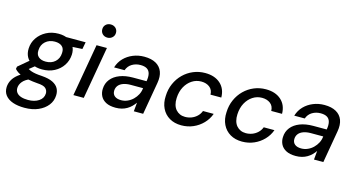

<svg xmlns="http://www.w3.org/2000/svg" viewBox="-125 -1139 3329 1786"><g transform="rotate(15 1539.5 -246.5)"><path d="M179 232Q114 232 66.5 215.5Q19 199 -6.5 166.5Q-32 134 -30 87Q-28 51 -11 20Q6 -11 38 -37Q70 -63 118 -84L166 -40Q116 -20 92.5 9Q69 38 68 70Q67 96 81.5 115Q96 134 124.5 143.5Q153 153 192 153Q254 153 295 126Q336 99 338 53Q339 24 318.5 3.5Q298 -17 235 -20Q187 -24 150.5 -31Q114 -38 87.5 -47.5Q61 -57 42 -69.5Q23 -82 10 -97L14 -120L128 -216L202 -188L78 -90L106 -139Q118 -131 130 -124Q142 -117 158.5 -111.5Q175 -106 199 -102Q223 -98 259 -96Q327 -91 366 -71.5Q405 -52 421 -22Q437 8 435 45Q433 98 400.5 140Q368 182 311.5 207Q255 232 179 232ZM245 -155Q188 -155 149 -175.5Q110 -196 91.5 -231Q73 -266 75 -311Q77 -368 108.5 -414.5Q140 -461 192 -488.5Q244 -516 309 -516Q366 -516 404.5 -495Q443 -474 461.5 -439Q480 -404 478 -360Q475 -302 444.5 -255.5Q414 -209 362.5 -182Q311 -155 245 -155ZM259 -234Q314 -234 349 -266Q384 -298 386 -351Q389 -393 364.5 -414.5Q340 -436 295 -436Q241 -436 205 -404Q169 -372 167 -319Q164 -278 189 -256Q214 -234 259 -234ZM376 -426 365 -504H572L559 -436Z M589 0 677 -504H777L689 0ZM756 -598Q727 -598 708.5 -616Q690 -634 690 -662Q690 -689 708.5 -707Q727 -725 756 -725Q784 -725 803 -707.5Q822 -690 822 -662Q822 -634 802.5 -616Q783 -598 756 -598Z M997 12Q940 12 904 -7Q868 -26 852 -58Q836 -90 838 -128Q840 -181 871 -220Q902 -259 956.5 -280Q1011 -301 1083 -301H1213Q1221 -345 1213.5 -374.5Q1206 -404 1183 -418Q1160 -432 1121 -432Q1076 -432 1040 -410.5Q1004 -389 989 -347H888Q904 -400 940.5 -437.5Q977 -475 1027.5 -495.5Q1078 -516 1135 -516Q1204 -516 1248 -491Q1292 -466 1309 -420.5Q1326 -375 1315 -312L1261 0H1171L1179 -85Q1165 -65 1147 -47Q1129 -29 1106 -15.5Q1083 -2 1056 5Q1029 12 997 12ZM1029 -69Q1061 -69 1090.5 -82Q1120 -95 1143 -117.5Q1166 -140 1180.5 -168Q1195 -196 1198 -227L1199 -230H1080Q1039 -230 1008.5 -219Q978 -208 962 -187.5Q946 -167 945 -139Q944 -106 966 -87.5Q988 -69 1029 -69Z M1630 12Q1564 12 1515.5 -16.5Q1467 -45 1442 -96.5Q1417 -148 1421 -215Q1423 -280 1447.5 -335Q1472 -390 1513 -430.5Q1554 -471 1607.5 -493.5Q1661 -516 1722 -516Q1814 -516 1868.5 -467Q1923 -418 1924 -334H1820Q1819 -381 1787 -405.5Q1755 -430 1707 -430Q1658 -430 1617.5 -403.5Q1577 -377 1552 -331Q1527 -285 1524 -223Q1522 -188 1530 -159.5Q1538 -131 1554.5 -112Q1571 -93 1593.5 -83Q1616 -73 1644 -73Q1676 -73 1705 -84Q1734 -95 1757 -116.5Q1780 -138 1792 -169H1895Q1876 -116 1836.5 -75Q1797 -34 1744 -11Q1691 12 1630 12Z M2215 12Q2149 12 2100.5 -16.5Q2052 -45 2027 -96.5Q2002 -148 2006 -215Q2008 -280 2032.5 -335Q2057 -390 2098 -430.5Q2139 -471 2192.5 -493.5Q2246 -516 2307 -516Q2399 -516 2453.5 -467Q2508 -418 2509 -334H2405Q2404 -381 2372 -405.5Q2340 -430 2292 -430Q2243 -430 2202.5 -403.5Q2162 -377 2137 -331Q2112 -285 2109 -223Q2107 -188 2115 -159.5Q2123 -131 2139.5 -112Q2156 -93 2178.5 -83Q2201 -73 2229 -73Q2261 -73 2290 -84Q2319 -95 2342 -116.5Q2365 -138 2377 -169H2480Q2461 -116 2421.5 -75Q2382 -34 2329 -11Q2276 12 2215 12Z M2732 12Q2675 12 2639 -7Q2603 -26 2587 -58Q2571 -90 2573 -128Q2575 -181 2606 -220Q2637 -259 2691.5 -280Q2746 -301 2818 -301H2948Q2956 -345 2948.5 -374.5Q2941 -404 2918 -418Q2895 -432 2856 -432Q2811 -432 2775 -410.5Q2739 -389 2724 -347H2623Q2639 -400 2675.5 -437.5Q2712 -475 2762.5 -495.5Q2813 -516 2870 -516Q2939 -516 2983 -491Q3027 -466 3044 -420.5Q3061 -375 3050 -312L2996 0H2906L2914 -85Q2900 -65 2882 -47Q2864 -29 2841 -15.5Q2818 -2 2791 5Q2764 12 2732 12ZM2764 -69Q2796 -69 2825.5 -82Q2855 -95 2878 -117.5Q2901 -140 2915.5 -168Q2930 -196 2933 -227L2934 -230H2815Q2774 -230 2743.5 -219Q2713 -208 2697 -187.5Q2681 -167 2680 -139Q2679 -106 2701 -87.5Q2723 -69 2764 -69Z"/></g></svg>

Font: DM Sans Medium
Style: Italic
Weight: 500
Italic angle: -10°
Designer: Colophon Foundry, Jonny Pinhorn
Foundry: Colophon Foundry
Version: Version 4.004;gftools[0.9.30]